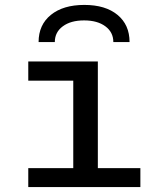

<svg xmlns="http://www.w3.org/2000/svg" viewBox="-20 -761 640 781"><path d="M95 0V-77H278V-433H95V-511H378V-77H551V0ZM137 -590Q137 -660 187 -700.5Q237 -741 323 -741Q409 -741 458 -700.5Q507 -660 507 -590H441Q441 -630 408.5 -654Q376 -678 322 -678Q268 -678 235.5 -654Q203 -630 203 -590Z"/></svg>

Font: Chivo Mono
Style: Regular
Weight: 400
Monospace: yes
Designer: Hector Gatti
Foundry: Omnibus-Type
Version: Version 1.008; ttfautohint (v1.8.4.7-5d5b)